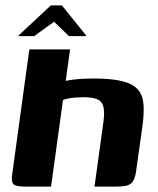

<svg xmlns="http://www.w3.org/2000/svg" viewBox="-20 -687 580 707"><path d="M71 0Q37 0 29 -9.5Q21 -19 25 -46L88 -505H238L222 -389Q234 -392 251 -394Q268 -396 287 -397Q306 -398 322 -398Q391 -398 430.5 -388Q470 -378 488 -357Q506 -336 508.5 -302Q511 -268 504 -219L482 -63Q479 -36 471.5 -22.5Q464 -9 450 -4.5Q436 0 409 0H328L361 -239Q366 -277 360 -296.5Q354 -316 336 -322.5Q318 -329 286 -329Q275 -329 260.5 -328Q246 -327 233 -324.5Q220 -322 212 -319L168 0ZM46 -554 167 -667H208L299 -554H234L179 -607L106 -554Z"/></svg>

Font: Genos
Style: Bold Italic
Weight: 700
Italic angle: -8°
Version: Version 1.010